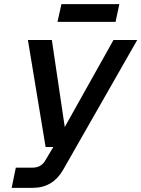

<svg xmlns="http://www.w3.org/2000/svg" viewBox="-20 -902 679 922"><path d="M36 0 56 -97H137Q179 -97 199 -134L236 -196H199L114 -710H229L291 -292L525 -710H639L284 -88Q234 0 138 0ZM256 -797 275 -882H553L535 -797Z"/></svg>

Font: Geist Medium
Style: Italic
Weight: 500
Italic angle: -12°
Designer: Basement.studio, Andrés Briganti, Mateo Zaragoza
Foundry: Basement.studio, Vercel, Andrés Briganti, Guido Ferreyra, Mateo Zaragoza
Version: Version 1.500; ttfautohint (v1.8.4.7-5d5b)